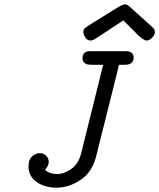

<svg xmlns="http://www.w3.org/2000/svg" viewBox="-20 -844 726 875"><path d="M109.9 -85Q109.9 -115.7 126 -130.9Q142.1 -146 161.1 -146Q179.2 -146 190.7 -134Q202.1 -122.1 202.1 -106Q202.1 -88.9 185.1 -69.8Q207 -50.8 238.8 -50.8Q272 -50.8 304.9 -74Q337.9 -97.2 350.1 -146L450.2 -548.8H399.9Q377.9 -548.8 371.1 -553.2Q356 -561 356 -578.1Q356 -611.3 392.1 -610.8H551.8Q588.9 -610.8 588.9 -582Q588.9 -548.8 549.8 -548.8H522Q516.1 -521 512.2 -506.8L418 -130.9Q399.9 -59.1 346.9 -23.9Q293.9 11.2 238 11.2Q182.1 11.2 146 -15.4Q109.9 -42 109.9 -85ZM425.8 -753.9Q471.7 -781.7 504.9 -803.2Q539.1 -824.2 547.9 -824.2Q550.8 -824.2 554 -823.7Q557.1 -823.2 561.5 -820.6Q565.9 -817.9 568.8 -815.4Q571.8 -813 578.4 -806.9Q585 -800.8 590.3 -795.9Q595.7 -791 606.9 -781Q618.2 -771 627 -763.2Q670.9 -724.1 678.5 -716.1Q686 -708 686 -698.2Q686 -685.1 673.1 -672.1Q660.2 -659.2 647 -659.2Q635.7 -659.2 606 -687Q605 -689 542 -751Q433.1 -679.2 417.5 -669.2Q401.9 -659.2 393.1 -659.2Q378.9 -659.2 369.4 -672.6Q359.9 -686 359.9 -698Q359.9 -710 368.4 -717Q377 -724.1 425.8 -753.9Z"/></svg>

Font: CMU Typewriter Text
Style: Italic
Weight: 500
Italic angle: -14.04°
Version: Version 0.7.0